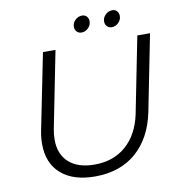

<svg xmlns="http://www.w3.org/2000/svg" viewBox="-92 -939 953 1026"><g transform="rotate(-10 384.5 -426.5)"><path d="M681 -287Q653 -149 565.5 -73Q478 3 342 3Q224 3 158 -54.5Q92 -112 92 -216Q92 -252 99 -287L182 -700H250L168 -287Q162 -256 162 -228Q162 -148 211.5 -104Q261 -60 350 -60Q453 -60 521 -119.5Q589 -179 612 -287L694 -700H763ZM456 -819Q456 -798 440 -782.5Q424 -767 404 -767Q388 -767 378 -777.5Q368 -788 368 -804Q368 -825 384 -840.5Q400 -856 421 -856Q437 -856 446.5 -845.5Q456 -835 456 -819ZM620 -819Q620 -798 604 -782.5Q588 -767 568 -767Q552 -767 542 -777.5Q532 -788 532 -804Q532 -825 548 -840.5Q564 -856 585 -856Q601 -856 610.5 -845.5Q620 -835 620 -819Z"/></g></svg>

Font: Gontserrat Light
Style: Italic
Weight: 300
Italic angle: -11.3°
Designer: Julieta Ulanovsky
Foundry: Julieta Ulanovsky
Version: Version 6.001